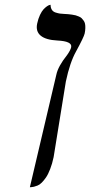

<svg xmlns="http://www.w3.org/2000/svg" viewBox="-20 -574 374 797"><path d="M104 203.1 213.9 -264.2Q221.2 -298.8 258.3 -345.2Q272.5 -365.2 275.4 -377.9Q280.8 -402.8 218.3 -405.8Q170.4 -408.2 148.9 -426Q127.4 -443.8 134.3 -476.1Q138.7 -496.6 146 -512Q153.3 -527.3 160.6 -535.2Q168 -543 174.6 -547.6Q181.2 -552.2 185.5 -553.2L189.9 -554.2Q189.9 -542 195.1 -533.7Q200.2 -525.4 210.9 -522Q221.7 -518.6 229 -517.6Q236.3 -516.6 247.6 -516.1Q258.3 -515.6 263.7 -515.1Q269 -514.6 279.1 -513.2Q289.1 -511.7 294.2 -510.3Q299.3 -508.8 307.1 -505.6Q314.9 -502.4 318.8 -498.5Q322.8 -494.6 327.1 -488.5Q331.5 -482.4 333 -475.1Q334.5 -467.8 334.2 -457.5Q334 -447.3 331.5 -435.1Q328.1 -419.9 295.9 -360.8Q270 -314.5 253.4 -235.8L202.6 78.1Q196.8 106 188.2 127.9Q179.7 149.9 170.9 162.6Q162.1 175.3 153.3 184.1Q144.5 192.9 135.7 196.3Q127 199.7 120.8 201.2Q114.7 202.6 109.6 202.9Q104.5 203.1 104 203.1Z"/></svg>

Font: Linux Biolinum
Style: Italic
Weight: 400
Italic angle: -12°
Designer: Philipp H. Poll
Foundry: Philipp H. Poll
Version: Version 1.1.3 ; ttfautohint (v0.9)